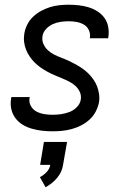

<svg xmlns="http://www.w3.org/2000/svg" viewBox="-20 -548 540 813"><path d="M203 8Q180 8 158 5.5Q136 3 115 -3Q94 -9 76 -20Q58 -31 45.5 -47.5Q33 -64 28 -85.5Q23 -107 27 -130Q27 -132 27.5 -133.5Q28 -135 28 -137H106Q106 -136 106 -135Q106 -134 105 -133Q102 -115 110.5 -99.5Q119 -84 134 -76Q149 -68 166.5 -65Q184 -62 203 -62Q220 -62 238 -64.5Q256 -67 273.5 -73.5Q291 -80 305 -94Q319 -108 322 -126Q325 -144 317.5 -159.5Q310 -175 298 -185.5Q286 -196 271 -203.5Q256 -211 240 -217.5Q224 -224 209 -230.5Q194 -237 179.5 -245Q165 -253 151.5 -262.5Q138 -272 126.5 -283.5Q115 -295 105.5 -309Q96 -323 90 -338.5Q84 -354 82 -371Q80 -388 83 -406Q86 -425 95.5 -444Q105 -463 120.5 -477.5Q136 -492 154.5 -502Q173 -512 192.5 -518Q212 -524 232 -526Q252 -528 271 -528Q293 -528 314.5 -525.5Q336 -523 355.5 -517Q375 -511 392.5 -500Q410 -489 422 -472.5Q434 -456 438 -435Q442 -414 439 -392Q439 -391 438.5 -389Q438 -387 438 -386H360Q360 -386 360 -387Q360 -388 361 -389Q363 -406 356 -421Q349 -436 335 -444Q321 -452 304.5 -455Q288 -458 271 -458Q254 -458 237 -455.5Q220 -453 204 -446Q188 -439 175 -425Q162 -411 160 -395Q157 -377 164 -361.5Q171 -346 183 -335Q195 -324 210 -316.5Q225 -309 241 -303Q257 -297 272 -290Q287 -283 301.5 -275Q316 -267 329.5 -257.5Q343 -248 354.5 -236.5Q366 -225 375.5 -211.5Q385 -198 391 -182.5Q397 -167 399.5 -149.5Q402 -132 399 -114Q395 -94 385 -75Q375 -56 359 -41.5Q343 -27 323.5 -17Q304 -7 283.5 -1.5Q263 4 243 6Q223 8 203 8ZM173 245 149 202Q165 194 177.5 180.5Q190 167 193 150H150L166 53H264L247 150Q245 165 238.5 179Q232 193 222 205Q212 217 199.5 227Q187 237 173 245Z"/></svg>

Font: Iosevka SS04 Oblique
Style: Regular
Weight: 400
Italic angle: -9°
Monospace: yes
Designer: Belleve Invis
Foundry: Belleve Invis
Version: Version 19.0.0; ttfautohint (v1.8.4)